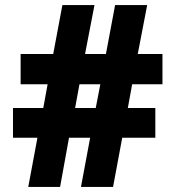

<svg xmlns="http://www.w3.org/2000/svg" viewBox="-20 -734 689 754"><path d="M91 0 127 -193H31V-310H150L167 -403H61V-522H189L225 -714H351L314 -522H396L432 -714H558L521 -522H618V-403H499L482 -310H590V-193H460L424 0H298L334 -193H251L216 0ZM275 -310H356L374 -403H292Z"/></svg>

Font: Noto Sans Tamil SemiCondensed Black
Style: Regular
Weight: 900
Width: 4
Designer: Jelle Bosma - Monotype Design Team
Foundry: Monotype Imaging Inc.
Version: Version 2.004; ttfautohint (v1.8.4.7-5d5b)